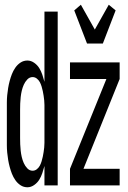

<svg xmlns="http://www.w3.org/2000/svg" viewBox="-20 -784 540 812"><path d="M96 8Q80 8 67 -0.5Q54 -9 45 -22Q36 -35 30.5 -49Q25 -63 21 -78Q17 -93 14.5 -108Q12 -123 10.5 -138.5Q9 -154 9 -169.5Q9 -185 9 -200V-320Q9 -335 9 -350.5Q9 -366 10.5 -381.5Q12 -397 14.5 -412Q17 -427 21 -442Q25 -457 30.5 -471Q36 -485 45 -498Q54 -511 67 -519.5Q80 -528 96 -528Q111 -528 124.5 -518.5Q138 -509 146 -496Q154 -483 159 -468Q164 -453 168 -438V-735H224V0H168V-82Q164 -67 159 -52Q154 -37 146 -24Q138 -11 124.5 -1.5Q111 8 96 8ZM118 -62Q128 -62 136 -68.5Q144 -75 148.5 -83.5Q153 -92 156 -102Q159 -112 161 -121.5Q163 -131 164.5 -141Q166 -151 167 -160.5Q168 -170 168 -180Q168 -190 168 -200V-320Q168 -330 168 -340Q168 -350 167 -359.5Q166 -369 164.5 -379Q163 -389 161 -398.5Q159 -408 156 -418Q153 -428 148.5 -436.5Q144 -445 136 -451.5Q128 -458 118 -458Q105 -458 95.5 -448Q86 -438 80.5 -425.5Q75 -413 72 -400Q69 -387 67.5 -373.5Q66 -360 65.5 -346.5Q65 -333 65 -320V-200Q65 -187 65.5 -173.5Q66 -160 67.5 -146.5Q69 -133 72 -120Q75 -107 80.5 -94.5Q86 -82 95.5 -72Q105 -62 118 -62ZM348 -600 294 -740 322 -764 381 -659 440 -764 469 -740 415 -600ZM276 0V-70L430 -450H276V-520H486V-450L333 -70H486V0Z"/></svg>

Font: Iosevka NFM
Style: Regular
Weight: 400
Monospace: yes
Designer: Belleve Invis
Foundry: Belleve Invis
Version: Version 29.0.4; ttfautohint (v1.8.4);Nerd Fonts 3.3.0